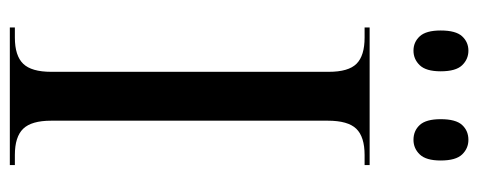

<svg xmlns="http://www.w3.org/2000/svg" viewBox="-304 -646 950 381"><g transform="rotate(90 170.5 -455.0)"><path d="M34 0V-10H54Q90 -10 106 -26.5Q122 -43 122 -82V-633Q122 -672 106 -688Q90 -704 54 -704H34V-714H307V-704H287Q251 -704 235 -687.5Q219 -671 219 -631V-82Q219 -43 235 -26.5Q251 -10 287 -10H307V0ZM257 -801Q239 -801 227.5 -813.5Q216 -826 216 -855Q216 -885 227.5 -897.5Q239 -910 257 -910Q274 -910 286 -897.5Q298 -885 298 -855Q298 -826 286 -813.5Q274 -801 257 -801ZM80 -801Q63 -801 51.5 -813.5Q40 -826 40 -855Q40 -885 51.5 -897.5Q63 -910 80 -910Q97 -910 109 -897.5Q121 -885 121 -855Q121 -826 109 -813.5Q97 -801 80 -801Z"/></g></svg>

Font: Noto Serif Display SemiCondensed
Style: Regular
Weight: 400
Width: 4
Designer: Monotype Design Team
Foundry: Monotype Imaging Inc.
Version: Version 2.009